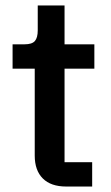

<svg xmlns="http://www.w3.org/2000/svg" viewBox="-20 -682 405 702"><path d="M317 0H222Q166 0 136.5 -29.5Q107 -59 107 -113V-431H26V-520H70Q97 -520 107.5 -532Q118 -544 118 -571V-662H216V-520H325V-431H216V-89H317Z"/></svg>

Font: IBM Plex Sans Medm
Style: Regular
Weight: 500
Designer: Mike Abbink, Paul van der Laan, Pieter van Rosmalen
Foundry: Bold Monday
Version: Version 3.005